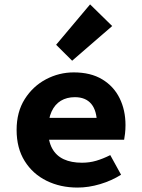

<svg xmlns="http://www.w3.org/2000/svg" viewBox="-20 -835 640 867"><path d="M330 12Q252.7 12 190.3 -18.7Q127.9 -49.4 91.5 -107.7Q55 -165.9 55 -248.3Q55 -329.5 91.8 -387.6Q128.6 -445.7 187.6 -476.9Q246.7 -508.1 313.1 -508.1Q389.6 -508.1 441.6 -476.7Q493.7 -445.3 520.2 -391.4Q546.7 -337.6 546.7 -270Q546.7 -250.2 544.6 -231.8Q542.5 -213.4 540.5 -204.1H164.1V-302.8H441L417.8 -274.7Q417.8 -334.7 392.4 -365.5Q367 -396.2 318 -396.2Q281.7 -396.2 254.7 -380Q227.7 -363.7 212.7 -330.8Q197.6 -297.8 197.6 -248.3Q197.6 -196.9 215.8 -164.3Q233.9 -131.6 267.9 -115.9Q301.9 -100.2 350.1 -100.2Q384 -100.2 414.4 -109.1Q444.9 -118 477.9 -134.6L526.7 -46Q484.2 -19.1 432.3 -3.6Q380.3 12 330 12ZM305.8 -560.8 233.4 -632.8 386.8 -815.2 486.6 -717.4Z"/></svg>

Font: Source Code Pro ExtraLight
Style: Regular
Weight: 200
Monospace: yes
Designer: Paul D. Hunt, Teo Tuominen
Foundry: Adobe
Version: Version 1.026;hotconv 1.1.0;makeotfexe 2.6.0